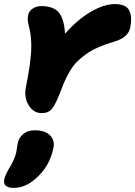

<svg xmlns="http://www.w3.org/2000/svg" viewBox="-75 -541 662 939"><path d="M128.9 12.2Q89.4 12.2 65.4 -25.9Q41.5 -64 51.8 -115.2Q73.2 -221.7 77.1 -286.1Q81.1 -350.6 68.8 -402.8Q62 -427.2 60.8 -440.9Q59.6 -454.6 63 -467.8Q66.4 -486.8 85 -499Q103.5 -511.2 127.9 -511.2Q185.1 -511.2 211.7 -481Q238.3 -450.7 243.2 -376Q301.8 -443.4 367.2 -482.2Q432.6 -521 486.8 -521Q540.5 -521 556.6 -490.7Q572.8 -460.4 562 -405.8Q552.2 -356.9 481.9 -336.9Q438.5 -324.2 403.8 -308.8Q369.1 -293.5 343.8 -274.7Q318.4 -255.9 300 -237.3Q281.7 -218.8 267.1 -193.6Q252.4 -168.5 242.9 -147.5Q233.4 -126.5 222.2 -96.2Q196.8 -30.3 179.4 -9Q162.1 12.2 128.9 12.2ZM-7.8 377.9Q-35.2 377.9 -46.9 367.2Q-58.6 356.4 -54.2 335.9Q-49.8 315.9 -30.8 283.2Q-17.1 261.7 -8.5 241.7Q0 221.7 2.7 211.4Q5.4 201.2 7.8 183.8Q10.3 166.5 11.2 162.1Q16.6 132.8 38.3 114.5Q60.1 96.2 95.2 96.2Q144.5 96.2 169.4 120.6Q194.3 145 186 183.1Q168.5 272 100.1 332Q48.8 377.9 -7.8 377.9Z"/></svg>

Font: Shantell Sans Normal
Style: Italic
Weight: 800
Italic angle: -11.31°
Designer: Stephen Nixon, Anya Danilova, Shantell Martin
Foundry: Arrow Type
Version: Version 1.006;[559af2be0]